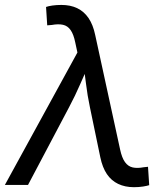

<svg xmlns="http://www.w3.org/2000/svg" viewBox="-41 -757 688 786"><path d="M-21 0 275.9 -542 267.1 -583Q260.3 -616.7 248 -634Q235.8 -651.4 216.8 -655.5Q197.8 -659.7 170.9 -654.8L152.3 -653.3L147.5 -728.5Q156.7 -731.9 173.6 -734.4Q190.4 -736.8 210.4 -736.8Q247.1 -736.8 274.9 -723.6Q302.7 -710.4 321.3 -683.3Q339.8 -656.2 348.6 -614.3L450.7 -145Q458 -110.8 470.7 -93.3Q483.4 -75.7 502.4 -71.5Q521.5 -67.4 546.9 -72.3L564.9 -74.2L569.8 1Q561.5 3.9 544.7 6.6Q527.8 9.3 507.3 9.3Q470.7 9.3 442.6 -4.2Q414.6 -17.6 396.5 -44.4Q378.4 -71.3 369.6 -113.3L327.1 -317.9Q316.9 -366.2 311.3 -412.6Q305.7 -459 299.3 -504.4H329.1Q307.6 -459.5 287.4 -412.6Q267.1 -365.7 241.7 -317.9L73.7 0Z"/></svg>

Font: Inter 18pt
Style: Italic
Weight: 400
Italic angle: -9.3988°
Designer: Rasmus Andersson
Foundry: rsms
Version: Version 4.001;git-66647c0bb